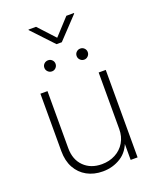

<svg xmlns="http://www.w3.org/2000/svg" viewBox="-166 -1014 913 1119"><g transform="rotate(-20 290.0 -454.5)"><path d="M275.9 7.8Q220.7 7.8 178 -15.6Q135.3 -39.1 111.3 -82.5Q87.4 -126 87.4 -186V-542.5H131.3V-188.5Q131.3 -117.7 173.6 -75.7Q215.8 -33.7 284.7 -33.7Q331.1 -33.7 368.4 -53.5Q405.8 -73.2 427.2 -109.1Q448.7 -145 448.7 -192.4V-542.5H492.7V0H449.7V-122.1H458Q438 -55.2 387.9 -23.7Q337.9 7.8 275.9 7.8ZM395.5 -641.6Q381.3 -641.6 371.1 -651.9Q360.8 -662.1 360.8 -676.3Q360.8 -690.9 371.1 -700.7Q381.3 -710.4 395.5 -710.4Q409.7 -710.4 419.7 -700.4Q429.7 -690.4 429.7 -676.3Q429.7 -662.1 419.7 -651.9Q409.7 -641.6 395.5 -641.6ZM195.8 -641.6Q181.2 -641.6 170.9 -651.9Q160.6 -662.1 160.6 -676.3Q160.6 -690.9 170.9 -700.7Q181.2 -710.4 195.8 -710.4Q210 -710.4 220 -700.4Q230 -690.4 230 -676.3Q230 -662.1 220 -651.9Q210 -641.6 195.8 -641.6ZM196.8 -917.5 291 -815.4 384.8 -917.5H432.1V-914.1L307.1 -781.7H274.4L149.9 -914.1V-917.5Z"/></g></svg>

Font: Inter 16pt ExtraLight
Style: Regular
Weight: 250
Version: Version 4.001;git-66647c0bb